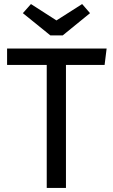

<svg xmlns="http://www.w3.org/2000/svg" viewBox="-20 -929 557 949"><path d="M507 -689H15V-608H211V0H306V-608H497ZM386 -909 259 -828 133 -909 93 -864 229 -754H290L425 -864Z"/></svg>

Font: Fira Math
Style: Regular
Weight: 400
Designer: Xiangdong Zeng
Foundry: Xiangdong Zeng
Version: Version 0.3.4